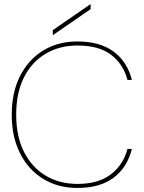

<svg xmlns="http://www.w3.org/2000/svg" viewBox="-20 -917 711 949"><path d="M363 12Q266 12 192.5 -33.5Q119 -79 78.5 -160.5Q38 -242 38 -350Q38 -459 78.5 -540Q119 -621 192 -666.5Q265 -712 363 -712Q474 -712 541.5 -662Q609 -612 632 -522H610Q590 -599 530 -645.5Q470 -692 363 -692Q274 -692 205.5 -651.5Q137 -611 98.5 -534.5Q60 -458 60 -350Q60 -243 98.5 -166.5Q137 -90 205.5 -49Q274 -8 363 -8Q468 -8 529.5 -56.5Q591 -105 610 -181H632Q609 -89 541.5 -38.5Q474 12 363 12ZM241 -743V-768L428 -897V-872Z"/></svg>

Font: DM Sans 36pt Thin
Style: Regular
Weight: 250
Designer: Colophon Foundry, Jonny Pinhorn
Foundry: Colophon Foundry
Version: Version 4.004;gftools[0.9.30]